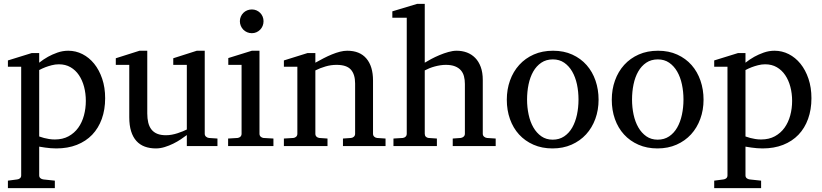

<svg xmlns="http://www.w3.org/2000/svg" viewBox="-20 -757 4259 995"><path d="M424.8 -233.9Q424.8 -272.5 415.8 -306.9Q406.7 -341.3 389.2 -367.4Q371.6 -393.6 345.5 -408.7Q319.3 -423.8 285.2 -423.8Q266.1 -423.8 247.8 -418.9Q229.5 -414.1 215.3 -408.7Q198.7 -402.3 183.1 -394V-49.8Q194.8 -45.4 208 -42Q219.2 -39.1 233.9 -36.6Q248.5 -34.2 264.2 -34.2Q305.2 -34.2 335.4 -50.8Q365.7 -67.4 385.5 -95Q405.3 -122.6 415 -158.7Q424.8 -194.8 424.8 -233.9ZM524.9 -248Q524.9 -189 507.6 -140.9Q490.2 -92.8 457.8 -58.8Q425.3 -24.9 378.2 -6.3Q331.1 12.2 272 12.2Q258.3 12.2 242.7 11Q227.1 9.8 213.9 7.8Q198.2 5.9 183.1 2.9V151.9Q183.1 161.1 189.5 166.5Q195.8 171.9 205.1 172.9L264.2 179.2V217.8H21V179.2L68.8 172.9Q78.1 171.9 84 166.5Q89.8 161.1 89.8 151.9V-411.1H21V-443.8L144 -481.9H183.1V-432.1Q204.6 -449.2 229 -462.9Q250 -474.6 277.3 -484.4Q304.7 -494.1 334 -494.1Q372.6 -494.1 407.2 -476.6Q441.9 -459 468 -426.8Q494.1 -394.5 509.5 -349.1Q524.9 -303.7 524.9 -248Z M948.2 0V-57.1Q935.5 -47.4 917.2 -35.2Q898.9 -22.9 877.7 -12.5Q856.4 -2 833.3 5.1Q810.1 12.2 788.1 12.2Q755.9 12.2 730.2 2.7Q704.6 -6.8 686.8 -26.6Q668.9 -46.4 659.4 -76.9Q649.9 -107.4 649.9 -149.9V-420.9H580.1V-455.1L703.1 -494.1H743.2V-168.9Q743.2 -142.6 748.3 -121.6Q753.4 -100.6 764.9 -85.9Q776.4 -71.3 794.9 -63.7Q813.5 -56.2 839.8 -56.2Q855 -56.2 870.6 -59.1Q886.2 -62 900.4 -66.7Q914.6 -71.3 927 -76.4Q939.5 -81.5 948.2 -85.9V-420.9H877.9V-455.1L1000 -494.1H1041V-64Q1041 -54.7 1047.6 -48.8Q1054.2 -43 1063 -42L1106.9 -39.1V0Z M1162.1 0V-39.1L1210.9 -42Q1220.2 -43 1226.1 -48.8Q1231.9 -54.7 1231.9 -64V-420.9H1163.1V-456.1L1285.2 -494.1H1324.7V-64Q1324.7 -54.7 1330.8 -48.8Q1336.9 -43 1345.7 -42L1397 -39.1V0ZM1345.7 -647Q1345.7 -634.3 1341.1 -622.8Q1336.4 -611.3 1328.1 -603Q1319.8 -594.7 1308.8 -589.8Q1297.9 -585 1285.2 -585Q1272.5 -585 1261 -589.8Q1249.5 -594.7 1241.2 -603Q1232.9 -611.3 1228 -622.8Q1223.1 -634.3 1223.1 -647Q1223.1 -659.7 1228 -670.9Q1232.9 -682.1 1241.2 -690.4Q1249.5 -698.7 1261 -703.4Q1272.5 -708 1285.2 -708Q1297.9 -708 1308.8 -703.4Q1319.8 -698.7 1328.1 -690.4Q1336.4 -682.1 1341.1 -670.9Q1345.7 -659.7 1345.7 -647Z M1757.3 0V-39.1L1799.3 -42Q1808.1 -43 1814.2 -48.8Q1820.3 -54.7 1820.3 -64V-324.2Q1820.3 -371.6 1798.3 -396.2Q1776.4 -420.9 1724.1 -420.9Q1695.3 -420.9 1667.5 -412.8Q1639.6 -404.8 1614.3 -392.1V-64Q1614.3 -54.7 1620.1 -48.8Q1626 -43 1635.3 -42L1677.2 -39.1V0H1451.2V-39.1L1500 -42Q1509.3 -43 1515.1 -48.8Q1521 -54.7 1521 -64V-411.1H1451.2V-443.8L1573.2 -481.9H1614.3V-432.1Q1635.3 -443.8 1657 -455.1Q1678.7 -466.3 1700.2 -475.1Q1721.7 -483.9 1741.7 -489Q1761.7 -494.1 1779.3 -494.1Q1844.7 -494.1 1878.9 -453.6Q1913.1 -413.1 1913.1 -339.8V-64Q1913.1 -54.7 1919.2 -48.8Q1925.3 -43 1934.1 -42L1978 -39.1V0Z M2326.2 0V-39.1L2367.2 -42Q2376 -43 2382.6 -48.8Q2389.2 -54.7 2389.2 -64V-321.8Q2389.2 -343.3 2384.5 -361.3Q2379.9 -379.4 2368.4 -392.6Q2356.9 -405.8 2337.9 -413.3Q2318.8 -420.9 2290 -420.9Q2276.9 -420.9 2262.2 -418.7Q2247.6 -416.5 2233.2 -412.6Q2218.8 -408.7 2205.3 -403.3Q2191.9 -397.9 2181.2 -392.1V-64Q2181.2 -54.7 2186.5 -48.8Q2191.9 -43 2201.2 -42L2244.1 -39.1V0H2019V-39.1L2066.9 -42Q2076.2 -43 2082 -48.8Q2087.9 -54.7 2087.9 -64V-665H2013.2V-698.2L2141.1 -736.8H2181.2V-432.1Q2194.8 -440.4 2214.8 -451.2Q2234.9 -461.9 2257.6 -471.4Q2280.3 -481 2303.5 -487.5Q2326.7 -494.1 2346.2 -494.1Q2375 -494.1 2399.7 -484.9Q2424.3 -475.6 2442.6 -457Q2460.9 -438.5 2471.4 -409.9Q2481.9 -381.3 2481.9 -342.8V-64Q2481.9 -54.7 2488.5 -48.8Q2495.1 -43 2503.9 -42L2548.8 -39.1V0Z M2978 -241.2Q2978 -282.2 2970 -319.8Q2961.9 -357.4 2945.3 -386.2Q2928.7 -415 2903.8 -432.1Q2878.9 -449.2 2845.2 -449.2Q2810.5 -449.2 2785.2 -432.1Q2759.8 -415 2743.4 -386.2Q2727.1 -357.4 2719.2 -319.8Q2711.4 -282.2 2711.4 -241.2Q2711.4 -200.7 2719.5 -163.1Q2727.5 -125.5 2744.1 -96.7Q2760.7 -67.9 2785.6 -50.5Q2810.5 -33.2 2844.2 -33.2Q2878.4 -33.2 2903.8 -50.3Q2929.2 -67.4 2945.6 -96.2Q2961.9 -125 2970 -162.6Q2978 -200.2 2978 -241.2ZM3082 -240.2Q3082 -187 3065.2 -140.9Q3048.3 -94.7 3017.3 -60.8Q2986.3 -26.9 2942.1 -7.3Q2897.9 12.2 2843.3 12.2Q2788.6 12.2 2744.6 -7.1Q2700.7 -26.4 2669.9 -60.1Q2639.2 -93.8 2622.8 -139.9Q2606.4 -186 2606.4 -240.2Q2606.4 -293.5 2623 -339.8Q2639.6 -386.2 2670.9 -420.7Q2702.1 -455.1 2746.3 -474.6Q2790.5 -494.1 2846.2 -494.1Q2901.9 -494.1 2945.8 -474.1Q2989.7 -454.1 3020 -419.7Q3050.3 -385.3 3066.2 -339.1Q3082 -293 3082 -240.2Z M3522 -241.2Q3522 -282.2 3513.9 -319.8Q3505.9 -357.4 3489.3 -386.2Q3472.7 -415 3447.8 -432.1Q3422.9 -449.2 3389.2 -449.2Q3354.5 -449.2 3329.1 -432.1Q3303.7 -415 3287.4 -386.2Q3271 -357.4 3263.2 -319.8Q3255.4 -282.2 3255.4 -241.2Q3255.4 -200.7 3263.4 -163.1Q3271.5 -125.5 3288.1 -96.7Q3304.7 -67.9 3329.6 -50.5Q3354.5 -33.2 3388.2 -33.2Q3422.4 -33.2 3447.8 -50.3Q3473.1 -67.4 3489.5 -96.2Q3505.9 -125 3513.9 -162.6Q3522 -200.2 3522 -241.2ZM3626 -240.2Q3626 -187 3609.1 -140.9Q3592.3 -94.7 3561.3 -60.8Q3530.3 -26.9 3486.1 -7.3Q3441.9 12.2 3387.2 12.2Q3332.5 12.2 3288.6 -7.1Q3244.6 -26.4 3213.9 -60.1Q3183.1 -93.8 3166.7 -139.9Q3150.4 -186 3150.4 -240.2Q3150.4 -293.5 3167 -339.8Q3183.6 -386.2 3214.8 -420.7Q3246.1 -455.1 3290.3 -474.6Q3334.5 -494.1 3390.1 -494.1Q3445.8 -494.1 3489.7 -474.1Q3533.7 -454.1 3564 -419.7Q3594.2 -385.3 3610.1 -339.1Q3626 -293 3626 -240.2Z M4085 -233.9Q4085 -272.5 4075.9 -306.9Q4066.9 -341.3 4049.3 -367.4Q4031.7 -393.6 4005.6 -408.7Q3979.5 -423.8 3945.3 -423.8Q3926.3 -423.8 3908 -418.9Q3889.6 -414.1 3875.5 -408.7Q3858.9 -402.3 3843.3 -394V-49.8Q3855 -45.4 3868.2 -42Q3879.4 -39.1 3894 -36.6Q3908.7 -34.2 3924.3 -34.2Q3965.3 -34.2 3995.6 -50.8Q4025.9 -67.4 4045.7 -95Q4065.4 -122.6 4075.2 -158.7Q4085 -194.8 4085 -233.9ZM4185.1 -248Q4185.1 -189 4167.7 -140.9Q4150.4 -92.8 4117.9 -58.8Q4085.4 -24.9 4038.3 -6.3Q3991.2 12.2 3932.1 12.2Q3918.5 12.2 3902.8 11Q3887.2 9.8 3874 7.8Q3858.4 5.9 3843.3 2.9V151.9Q3843.3 161.1 3849.6 166.5Q3856 171.9 3865.2 172.9L3924.3 179.2V217.8H3681.2V179.2L3729 172.9Q3738.3 171.9 3744.1 166.5Q3750 161.1 3750 151.9V-411.1H3681.2V-443.8L3804.2 -481.9H3843.3V-432.1Q3864.7 -449.2 3889.2 -462.9Q3910.2 -474.6 3937.5 -484.4Q3964.8 -494.1 3994.1 -494.1Q4032.7 -494.1 4067.4 -476.6Q4102.1 -459 4128.2 -426.8Q4154.3 -394.5 4169.7 -349.1Q4185.1 -303.7 4185.1 -248Z"/></svg>

Font: BabelStone Ogham Pictish
Style: Bold
Weight: 700
Designer: Andrew West
Foundry: BabelStone
Version: Version 1.02 March 14, 2022